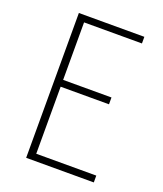

<svg xmlns="http://www.w3.org/2000/svg" viewBox="-135 -815 769 904"><g transform="rotate(20 250.0 -363.0)"><path d="M103.5 0V-725.6H431.6V-692.4H141.6V-404.3H383.8V-370.1H141.6V-34.2H442.4V0Z"/></g></svg>

Font: Gen Shin Gothic Monospace ExtraLight
Style: Regular
Weight: 200
Designer: [Source Han Sans]
Ryoko NISHIZUKA  (kana & ideographs); Paul D. Hunt (Latin, Greek & Cyrillic); Wenlong ZHANG  (bopomofo
Version: Version 1.002.20150607